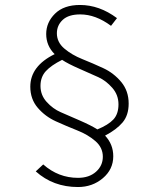

<svg xmlns="http://www.w3.org/2000/svg" viewBox="-20 -701 640 773"><path d="M294 52Q194 52 124 -11L154 -39Q215 15 294 15Q339 15 366.5 -9.5Q394 -34 394 -70Q394 -107 364 -133Q334 -159 291 -176Q248 -193 205 -212.5Q162 -232 132 -267Q102 -302 102 -352Q102 -435 200 -483Q166 -517 166 -564Q166 -611 201.5 -646Q237 -681 302 -681Q380 -681 451 -628L427 -597Q365 -643 303 -643Q256 -643 232.5 -621Q209 -599 209 -567Q209 -531 239 -505.5Q269 -480 311.5 -463Q354 -446 396 -426.5Q438 -407 468 -371Q498 -335 498 -284Q498 -237 473.5 -208Q449 -179 403 -155Q436 -120 436 -72Q436 -19 394 16.5Q352 52 294 52ZM143 -355Q143 -318 168 -290.5Q193 -263 224 -249.5Q255 -236 301 -216Q347 -196 372 -180Q416 -198 436.5 -220Q457 -242 457 -281Q457 -319 432 -347.5Q407 -376 376.5 -390Q346 -404 300 -424Q254 -444 230 -460Q186 -438 164.5 -414.5Q143 -391 143 -355Z"/></svg>

Font: TypoPRO Source Code Pro
Style: Regular
Weight: 300
Monospace: yes
Designer: Paul D. Hunt, Teo Tuominen
Foundry: Adobe Systems Incorporated
Version: Version 2.010;PS 1.0;hotconv 1.0.84;makeotf.lib2.5.63406